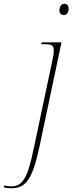

<svg xmlns="http://www.w3.org/2000/svg" viewBox="-155 -761 385 1021"><path d="M184 -681C197 -681 210 -691 210 -715C210 -732 201 -741 187 -741C171 -741 161 -726 161 -706C161 -689 171 -681 184 -681ZM-94 240C-16 240 19 189 56 14L172 -536H67L64 -526H80C119 -526 131 -521 131 -492C131 -476 128 -460 124 -442L25 26C-6 177 -32 230 -94 230C-108 230 -122 228 -132 225L-135 235C-125 238 -113 240 -94 240Z"/></svg>

Font: Noto Serif Display Condensed Thin
Style: Italic
Weight: 100
Width: 3
Italic angle: -12°
Designer: Monotype Design Team
Foundry: Monotype Imaging Inc.
Version: Version 2.009